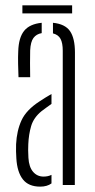

<svg xmlns="http://www.w3.org/2000/svg" viewBox="-20 -690 354 716"><path d="M49 -402Q48 -424.5 47.5 -451.2Q47 -478 48 -498.5Q49.5 -549.5 70 -575Q90.5 -600.5 135.5 -605V-566.5Q115.5 -563 104.8 -548.5Q94 -534 92.5 -502Q92 -482.5 92 -454.5Q92 -426.5 92.5 -402ZM214 0V-501Q214 -529.5 205.8 -545Q197.5 -560.5 177.5 -565.5V-605Q223 -600.5 241.2 -573.8Q259.5 -547 259.5 -494L259 0ZM41 -99Q40 -113 39.8 -125.8Q39.5 -138.5 40 -152Q42.5 -202.5 60.2 -241.2Q78 -280 127.5 -312Q148.5 -326 172 -339.5V-302.5Q164 -297 154.8 -290.2Q145.5 -283.5 135 -275.5Q105.5 -251.5 96.2 -220Q87 -188.5 85.5 -152Q85 -143.5 85 -129.5Q85 -115.5 86 -101.5Q88 -67.5 103.2 -49.5Q118.5 -31.5 142.5 -31.5Q159.5 -31.5 172 -38V-6Q155.5 6 130 6Q86.5 6 65.2 -21.2Q44 -48.5 41 -99ZM63.5 -670H249V-640H63.5Z"/></svg>

Font: Big Shoulders Stencil Display Light
Style: Regular
Weight: 300
Designer: Patric King
Foundry: XO Type Co
Version: Version 1.000